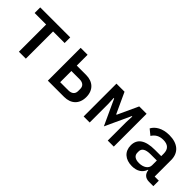

<svg xmlns="http://www.w3.org/2000/svg" viewBox="132 -1326 2135 2135"><g transform="rotate(45 1200.0 -258.0)"><path d="M245 0H354V-428H536V-516H64V-428H245Z M700 0H956C1062 0 1132 -63 1132 -173C1132 -283 1062 -346 956 -346H809V-516H700ZM809 -85V-261H937C988 -261 1020 -237 1020 -190V-156C1020 -109 988 -85 937 -85Z M1263 0H1358V-291L1354 -382H1361L1500 -81L1639 -382H1646L1642 -291V0H1737V-516H1621L1509 -273H1502L1390 -516H1263Z M2359 0V-86H2294V-345C2294 -463 2214 -528 2084 -528C1975 -528 1905 -481 1876 -425L1941 -372C1969 -415 2008 -443 2074 -443C2148 -443 2185 -407 2185 -338V-298H2086C1933 -298 1860 -244 1860 -144C1860 -47 1928 12 2033 12C2114 12 2168 -25 2188 -87H2193C2199 -35 2230 0 2292 0ZM2064 -68C2006 -68 1970 -92 1970 -138V-158C1970 -204 2008 -229 2088 -229H2185V-154C2185 -103 2134 -68 2064 -68Z"/></g></svg>

Font: IBM Plex Mono Medm
Style: Regular
Weight: 500
Monospace: yes
Designer: Mike Abbink, Paul van der Laan, Pieter van Rosmalen
Foundry: Bold Monday
Version: Version 2.004